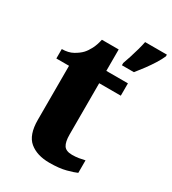

<svg xmlns="http://www.w3.org/2000/svg" viewBox="-186 -860 871 970"><g transform="rotate(30 249.0 -375.0)"><path d="M256 10Q184 10 141 -25.5Q98 -61 98 -149V-464H24V-519Q62 -519 88.5 -534Q115 -549 130 -565Q144 -580 156.5 -604Q169 -628 176 -661H274V-536H400V-464H274V-165Q274 -122 287 -102Q300 -82 336 -82Q356 -82 374.5 -85Q393 -88 409 -92V-19Q392 -11 353 -0.5Q314 10 256 10ZM328 -613Q335 -632 343.5 -658.5Q352 -685 359.5 -712Q367 -739 371 -760H498V-750Q489 -729 472.5 -702.5Q456 -676 436 -649Q416 -622 398 -600H328Z"/></g></svg>

Font: Noto Serif Gujarati ExtraBold
Style: Regular
Weight: 800
Version: Version 2.102